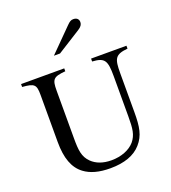

<svg xmlns="http://www.w3.org/2000/svg" viewBox="-165 -1049 1052 1183"><g transform="rotate(-20 361.0 -457.0)"><path d="M264 -757H304L458 -854C479 -867 488 -880 488 -896C488 -916 475 -928 453 -928C438 -928 429 -923 411 -905ZM705 -662H473V-643C554 -638 567 -616 567 -513V-250C567 -169 563 -129 530 -89C498 -52 442 -30 378 -30C321 -30 279 -47 250 -75C210 -114 206 -159 206 -237V-549C206 -624 217 -636 297 -643V-662H14V-643C93 -637 104 -626 104 -559V-249C104 -143 130 -73 185 -32C226 -1 282 14 355 14C447 14 515 -11 557 -59C602 -110 611 -164 611 -261V-516C611 -611 621 -635 705 -643Z"/></g></svg>

Font: STIXGeneral
Style: Regular
Weight: 400
Designer: MicroPress Inc., with final additions and corrections provided by Coen Hoffman, Elsevier (retired)
Version: Version 1.1.0